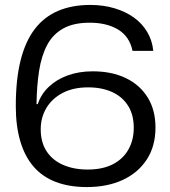

<svg xmlns="http://www.w3.org/2000/svg" viewBox="-20 -750 688 778"><path d="M332 8Q260 8 205.5 -13Q151 -34 115.5 -75.5Q80 -117 62 -178.5Q44 -240 44 -320Q44 -428 63.5 -505.5Q83 -583 121 -632.5Q159 -682 215.5 -706Q272 -730 346 -730Q399 -730 444 -716.5Q489 -703 522.5 -679Q556 -655 576.5 -620.5Q597 -586 601 -544H517Q511 -573 496.5 -594.5Q482 -616 459 -630Q436 -644 407 -651Q378 -658 344 -658Q278 -658 236 -634.5Q194 -611 171 -567.5Q148 -524 138.5 -463.5Q129 -403 128 -328H133Q146 -368 177.5 -398Q209 -428 254.5 -444.5Q300 -461 356 -461Q433 -461 490 -433.5Q547 -406 578.5 -355Q610 -304 610 -233Q610 -158 575 -104Q540 -50 477.5 -21Q415 8 332 8ZM335 -63Q395 -63 436.5 -84Q478 -105 500 -143.5Q522 -182 522 -232Q522 -285 499 -321.5Q476 -358 434.5 -377Q393 -396 337 -396Q277 -396 234 -373.5Q191 -351 168 -312.5Q145 -274 145 -226Q145 -174 168.5 -137.5Q192 -101 235.5 -82Q279 -63 335 -63Z"/></svg>

Font: Mona Sans SemiExpanded
Style: Regular
Weight: 400
Width: 6
Designer: Deni Anggara
Foundry: GitHub
Version: Version 2.000